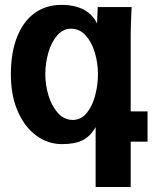

<svg xmlns="http://www.w3.org/2000/svg" viewBox="-20 -580 640 786"><path d="M234 10Q176.5 10 128.8 -24.8Q81 -59.5 52.8 -124.2Q24.5 -189 24.5 -275.5Q24.5 -364.5 49.8 -428.5Q75 -492.5 121.5 -526.2Q168 -560 231 -560Q340 -560 377.5 -483.5L380 -551H519L518 -534.5Q515 -464.5 515 -437.5V-124H584V0H515V185.5H371.5V-59.5Q349 -21 317.5 -5.5Q286 10 234 10ZM381 -275.5Q381 -322.5 368 -365.5Q355 -408.5 330.2 -435.5Q305.5 -462.5 271 -462.5Q238 -462.5 214 -434.8Q190 -407 177.8 -364Q165.5 -321 165.5 -275.5Q165.5 -231.5 178.8 -188.2Q192 -145 217.5 -117Q243 -89 278 -89Q312.5 -89 335.8 -118.2Q359 -147.5 370 -190.8Q381 -234 381 -275.5Z"/></svg>

Font: JuliaMono ExtraBold
Style: Regular
Weight: 800
Monospace: yes
Designer: cormullion
Foundry: corm
Version: Version 0.055; ttfautohint (v1.8.4)